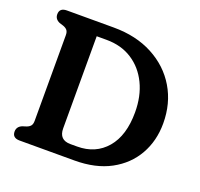

<svg xmlns="http://www.w3.org/2000/svg" viewBox="-122 -836 1010 971"><g transform="rotate(20 383.0 -350.0)"><path d="M39 -34.5Q39 -60.5 65.5 -72L87.5 -79Q101.5 -84 108.8 -93Q116 -102 116 -119.5V-580.5Q116 -598 108.8 -607Q101.5 -616 87.5 -621L65.5 -628Q39 -639.5 39 -665.5Q39 -700 78.5 -700H330.5Q451 -700 541.2 -652.2Q631.5 -604.5 681.5 -520.8Q731.5 -437 731.5 -329.5Q731.5 -235.5 689.2 -161Q647 -86.5 567 -43.2Q487 0 373.5 0H78.5Q39 0 39 -34.5ZM362 -71Q461 -71 519.8 -139.8Q578.5 -208.5 578.5 -333.5Q578.5 -420.5 546.2 -487Q514 -553.5 455.5 -591.2Q397 -629 318 -629H264.5V-133.5Q264.5 -71 326 -71Z"/></g></svg>

Font: Fraunces 72pt SuperSoft SemiBold
Style: Regular
Weight: 600
Version: Version 1.000;[b76b70a41]